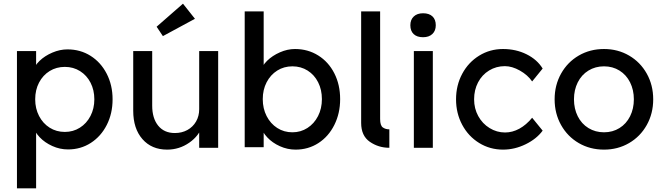

<svg xmlns="http://www.w3.org/2000/svg" viewBox="-20 -802 3605 1042"><path d="M72 -525H176V-405L160 -414Q166 -444 194.5 -471.5Q223 -499 264 -516.5Q305 -534 346 -534Q416 -534 471.5 -499Q527 -464 559 -402Q591 -340 591 -263Q591 -186 559.5 -124Q528 -62 473 -26.5Q418 9 349 9Q305 9 264 -9.5Q223 -28 195.5 -57Q168 -86 160 -117L176 -131V220H72ZM492 -263Q492 -313 471.5 -353Q451 -393 414.5 -416Q378 -439 332 -439Q286 -439 249.5 -416.5Q213 -394 192 -354Q171 -314 171 -263Q171 -213 192 -172.5Q213 -132 249.5 -109Q286 -86 332 -86Q377 -86 413.5 -109Q450 -132 471 -172.5Q492 -213 492 -263Z M703 -201V-525H806V-229Q806 -160 838.5 -120Q871 -80 929 -80Q967 -80 997 -96.5Q1027 -113 1044 -142.5Q1061 -172 1061 -209V-525H1164V0H1061V-110L1079 -122Q1061 -65 1007 -27.5Q953 10 887 10Q803 10 753 -47Q703 -104 703 -201ZM830 -657 973 -782 1038 -700 864 -606Z M1395 -117 1411 -131V-3H1308V-740H1411V-405L1395 -414Q1401 -444 1429.5 -472Q1458 -500 1499 -518Q1540 -536 1581 -536Q1651 -536 1707 -501Q1763 -466 1794.5 -404Q1826 -342 1826 -264Q1826 -187 1794.5 -124Q1763 -61 1708 -25.5Q1653 10 1584 10Q1540 10 1499 -8.5Q1458 -27 1430.5 -56.5Q1403 -86 1395 -117ZM1727 -264Q1727 -315 1706.5 -355.5Q1686 -396 1649.5 -419Q1613 -442 1567 -442Q1521 -442 1484.5 -419Q1448 -396 1427 -355.5Q1406 -315 1406 -264Q1406 -213 1427 -172Q1448 -131 1484.5 -107.5Q1521 -84 1567 -84Q1612 -84 1648.5 -107.5Q1685 -131 1706 -172Q1727 -213 1727 -264Z M1940 -740H2043V-156Q2043 -121 2057.5 -110.5Q2072 -100 2093 -100V0Q2034 0 1987 -32.5Q1940 -65 1940 -135Z M2226 -525H2329V0H2226ZM2207 -665Q2207 -695 2225.5 -712.5Q2244 -730 2276 -730Q2309 -730 2327 -713Q2345 -696 2345 -665Q2345 -635 2326.5 -617.5Q2308 -600 2276 -600Q2243 -600 2225 -617Q2207 -634 2207 -665Z M2455 -263Q2455 -339 2488.5 -401.5Q2522 -464 2580.5 -500Q2639 -536 2710 -536Q2780 -536 2837.5 -507.5Q2895 -479 2925 -430L2868 -360Q2844 -395 2801.5 -419Q2759 -443 2720 -443Q2673 -443 2634.5 -419.5Q2596 -396 2574.5 -355Q2553 -314 2553 -263Q2553 -213 2575.5 -172Q2598 -131 2637 -107Q2676 -83 2721 -83Q2761 -83 2798.5 -103.5Q2836 -124 2868 -163L2925 -93Q2892 -48 2832.5 -19Q2773 10 2710 10Q2639 10 2580.5 -26Q2522 -62 2488.5 -124.5Q2455 -187 2455 -263Z M2990 -263Q2990 -340 3025 -402.5Q3060 -465 3121 -500.5Q3182 -536 3258 -536Q3333 -536 3394 -500.5Q3455 -465 3490 -402.5Q3525 -340 3525 -263Q3525 -186 3490 -123.5Q3455 -61 3394 -25.5Q3333 10 3258 10Q3182 10 3121 -25.5Q3060 -61 3025 -123.5Q2990 -186 2990 -263ZM3420 -263Q3420 -314 3399.5 -355Q3379 -396 3342 -419Q3305 -442 3258 -442Q3211 -442 3173.5 -419Q3136 -396 3115.5 -355Q3095 -314 3095 -263Q3095 -212 3115.5 -171Q3136 -130 3173.5 -107Q3211 -84 3258 -84Q3305 -84 3342 -107Q3379 -130 3399.5 -171Q3420 -212 3420 -263Z"/></svg>

Font: Easer Grotesk Variable
Style: Regular
Weight: 400
Designer: Boardeaser, Bonnie Shaver-Troup, Thomas Jockin
Foundry: Lexend
Version: Version 1.001;Glyphs 3.1.2 (3151)